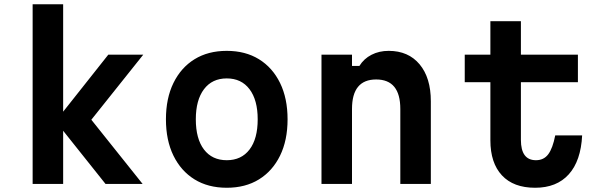

<svg xmlns="http://www.w3.org/2000/svg" viewBox="-20 -868 2840 906"><path d="M134 0V-848H278V-341L491 -610H656L411 -303L653 0H478L278 -251V0Z M1050 18Q962 18 898 -21.5Q834 -61 798.5 -133.5Q763 -206 763 -305Q763 -404 798.5 -476.5Q834 -549 898 -588.5Q962 -628 1050 -628Q1138 -628 1202 -588.5Q1266 -549 1301.5 -476.5Q1337 -404 1337 -305Q1337 -206 1301.5 -133.5Q1266 -61 1202 -21.5Q1138 18 1050 18ZM1050 -112Q1119 -112 1157.5 -162.5Q1196 -213 1196 -305Q1196 -396 1157.5 -447Q1119 -498 1050 -498Q981 -498 942.5 -447Q904 -396 904 -305Q904 -213 942.5 -162.5Q981 -112 1050 -112Z M1497 0V-610H1641V-557H1676Q1697 -591 1733 -609.5Q1769 -628 1814 -628Q1907 -628 1960 -564.5Q2013 -501 2013 -390V0H1869V-354Q1869 -493 1755 -493Q1641 -493 1641 -354V0Z M2438 -768V-610H2707V-480H2438V-208Q2438 -112 2509 -112Q2546 -112 2567 -140Q2588 -168 2600 -229H2727Q2721 -109 2664 -45.5Q2607 18 2505 18Q2403 18 2348.5 -40.5Q2294 -99 2294 -206V-480H2173V-610H2294V-768Z"/></svg>

Font: Martian Mono SemiBold
Style: Regular
Weight: 600
Monospace: yes
Designer: Roman Shamin
Foundry: Evil Martians
Version: Version 1.000; ttfautohint (v1.8.4.7-5d5b)